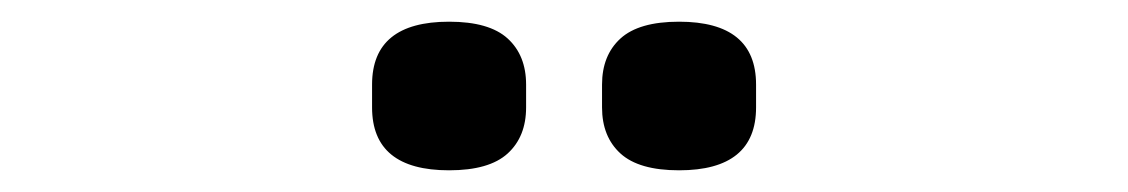

<svg xmlns="http://www.w3.org/2000/svg" viewBox="-20 -796 1040 177"><path d="M323 -697V-718Q323 -776 394 -776Q431 -776 448 -760.5Q465 -745 465 -718V-697Q465 -670 448 -654.5Q431 -639 394 -639Q323 -639 323 -697ZM535 -697V-718Q535 -745 552 -760.5Q569 -776 606 -776Q677 -776 677 -718V-697Q677 -639 606 -639Q569 -639 552 -654.5Q535 -670 535 -697Z"/></svg>

Font: IBM Plex Sans JP SemiBold
Style: Regular
Weight: 600
Designer: Mike Abbink; Paul van der Laan; Pieter van Rosmalen; Wujin Sim; Yejin Wi; Jinhee Kim; Boomi Park; Yona Kim; Kichan Ma
Foundry: Sandoll Inc.
Version: Version 1.001